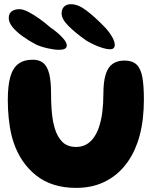

<svg xmlns="http://www.w3.org/2000/svg" viewBox="-20 -871 753 910"><path d="M340.5 19.5Q226 19.5 151.8 -39.2Q77.5 -98 44.5 -196Q38.5 -213.5 34 -232.5Q29.5 -251.5 26.5 -271.2Q23.5 -291 21.2 -311.8Q19 -332.5 18 -354Q17 -375.5 17 -398Q17 -463.5 28.5 -505.5Q40 -547.5 66.2 -567.8Q92.5 -588 136 -588Q165.5 -588 184.5 -573Q203.5 -558 212.8 -523Q222 -488 222 -427.5Q222 -409.5 222.5 -391.5Q223 -373.5 224.2 -356.5Q225.5 -339.5 227.2 -323.5Q229 -307.5 232 -292.8Q235 -278 239 -264.5Q250.5 -224 274.8 -199.2Q299 -174.5 340.5 -174.5Q367.5 -174.5 388 -185.8Q408.5 -197 423.2 -217.2Q438 -237.5 447.5 -264Q453.5 -281 458 -300.2Q462.5 -319.5 465 -340.2Q467.5 -361 468.8 -382.5Q470 -404 470 -425.5Q470 -484 481 -518.8Q492 -553.5 514.5 -568.8Q537 -584 570 -584Q607.5 -584 627.5 -564.8Q647.5 -545.5 654.8 -504.8Q662 -464 662 -399.5Q662 -376.5 660.8 -354.8Q659.5 -333 657.2 -311.8Q655 -290.5 651.2 -270.2Q647.5 -250 642.5 -230.8Q637.5 -211.5 631 -193.5Q608 -128.5 567.5 -80.8Q527 -33 470.2 -6.8Q413.5 19.5 340.5 19.5ZM258.5 -635Q238 -635 207.2 -641.8Q176.5 -648.5 150.5 -660Q117.5 -677.5 88 -698.5Q58.5 -719.5 40 -741.8Q21.5 -764 21.5 -785.5Q21.5 -806.5 35.2 -817Q49 -827.5 72 -827.5Q89.5 -827.5 114.2 -814.8Q139 -802 166 -782.8Q193 -763.5 217 -742.5Q235 -730.5 253.2 -714.8Q271.5 -699 284 -683.5Q296.5 -668 296.5 -655.5Q296.5 -645.5 288 -640.2Q279.5 -635 258.5 -635ZM501 -637.5Q487 -637.5 467 -643.5Q447 -649.5 426 -659.2Q405 -669 388 -679.5Q338 -714.5 305 -747.5Q272 -780.5 272 -807.5Q272 -828 283.8 -839.5Q295.5 -851 316.5 -851Q350 -851 388.2 -822.2Q426.5 -793.5 468.5 -750.5Q490 -730 507 -703.5Q524 -677 524 -658.5Q524 -649 518.8 -643.2Q513.5 -637.5 501 -637.5Z"/></svg>

Font: Gluten SemiBold
Style: Regular
Weight: 600
Designer: Tyler Finck
Foundry: Etcetera Type Company
Version: Version 1.300